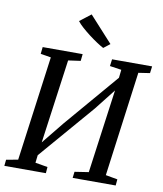

<svg xmlns="http://www.w3.org/2000/svg" viewBox="-103 -1071 980 1154"><g transform="rotate(10 387.0 -494.0)"><path d="M3 0 7 -38 78.5 -51 165 -690.5 101.5 -701 106 -743H350L345.5 -701L270.5 -690.5L194.5 -139L176 -148.5L307.5 -311L619 -675.5L584.5 -595.5L595 -690.5L524 -701L529.5 -743H774L768.5 -701L699 -690.5L613.5 -51L686 -38L682.5 0H420L424.5 -38L509.5 -51L585 -602L606 -595.5L479 -434L160 -63.5L193.5 -131.5L184 -51L259.5 -38L256.5 0ZM465 -801Q447 -810.5 422.8 -826.5Q398.5 -842.5 373.5 -861.8Q348.5 -881 327.2 -900Q306 -919 294 -935L362 -987.5L504 -831.5Z"/></g></svg>

Font: Merriweather 28pt
Style: Italic
Weight: 400
Italic angle: -7.8°
Version: Version 2.101